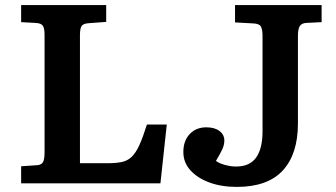

<svg xmlns="http://www.w3.org/2000/svg" viewBox="-20 -720 1320 754"><path d="M63 0V-67L121 -71Q139 -71 147 -80.5Q155 -90 155 -122V-583Q155 -608 148.5 -618.5Q142 -629 119 -630L63 -633V-700H397V-634L330 -629Q308 -628 301 -618.5Q294 -609 294 -583V-79H401Q434 -79 457 -83.5Q480 -88 496.5 -103.5Q513 -119 527 -149.5Q541 -180 557 -231H635L610 0ZM910 14Q849 14 802 -3.5Q755 -21 727.5 -51.5Q700 -82 700 -123Q700 -167 725 -193.5Q750 -220 790 -220Q823 -220 842 -205.5Q861 -191 861 -168Q861 -152 853.5 -135Q846 -118 828 -88Q842 -78 864.5 -72Q887 -66 907 -66Q961 -66 986 -101.5Q1011 -137 1011 -204V-578Q1011 -603 1005 -615Q999 -627 975 -628L903 -632V-700H1243V-633L1183 -630Q1164 -629 1157 -617Q1150 -605 1150 -579V-235Q1150 -115 1090.5 -50.5Q1031 14 910 14Z"/></svg>

Font: Literata 7pt SemiBold
Style: Regular
Weight: 600
Designer: Latin by Veronika Burian and Jose Scaglione. Greek by Irene Vlachou. Cyrillic by Vera Evstafieva.
Foundry: TypeTogether
Version: Version 3.002